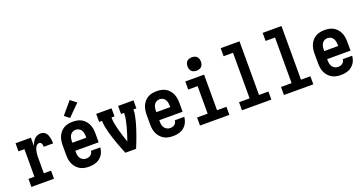

<svg xmlns="http://www.w3.org/2000/svg" viewBox="-38 -1454 4075 2149"><g transform="rotate(-20 2000.0 -380.0)"><path d="M67 0V-96H138V-424H67V-520H250V-422Q257 -442 267 -461Q277 -480 291.5 -495.5Q306 -511 326.5 -519.5Q347 -528 368 -528Q385 -528 401 -521.5Q417 -515 428 -502.5Q439 -490 445.5 -474Q452 -458 455.5 -441.5Q459 -425 460.5 -408.5Q462 -392 462 -375H350Q350 -384 349 -393.5Q348 -403 344.5 -411.5Q341 -420 333 -426Q325 -432 316 -432Q300 -432 288.5 -421.5Q277 -411 270 -397Q263 -383 259.5 -368Q256 -353 253.5 -337.5Q251 -322 250.5 -306.5Q250 -291 250 -276V-96H336V0Z M752 8Q725 8 698 3Q671 -2 647.5 -15.5Q624 -29 605.5 -49.5Q587 -70 575.5 -94.5Q564 -119 559.5 -146Q555 -173 555 -200V-320Q555 -347 559.5 -374Q564 -401 575 -425.5Q586 -450 604 -470.5Q622 -491 645.5 -504.5Q669 -518 696 -523Q723 -528 750 -528Q777 -528 804 -523Q831 -518 854.5 -504.5Q878 -491 896 -470.5Q914 -450 925 -425.5Q936 -401 940.5 -374Q945 -347 945 -320V-212H667V-200Q667 -180 670.5 -160Q674 -140 685 -123.5Q696 -107 714 -97.5Q732 -88 752 -88Q766 -88 780 -91.5Q794 -95 805.5 -103.5Q817 -112 823.5 -125Q830 -138 831 -152H943Q941 -129 934 -106.5Q927 -84 914 -65Q901 -46 882.5 -31Q864 -16 842.5 -7.5Q821 1 798 4.5Q775 8 752 8ZM667 -308H833V-320Q833 -340 829.5 -359.5Q826 -379 816 -396Q806 -413 788 -422.5Q770 -432 750 -432Q730 -432 712 -422.5Q694 -413 684 -396Q674 -379 670.5 -359.5Q667 -340 667 -320ZM738 -577 680 -623 802 -768 873 -712Z M1186 0Q1172 -34 1158.5 -68.5Q1145 -103 1132.5 -138Q1120 -173 1108.5 -208Q1097 -243 1087.5 -278.5Q1078 -314 1070.5 -350.5Q1063 -387 1063 -424H1028V-520H1211V-424H1175Q1175 -384 1183 -344Q1191 -304 1201.5 -265Q1212 -226 1224.5 -187.5Q1237 -149 1250 -111Q1263 -149 1275.5 -187.5Q1288 -226 1298.5 -265Q1309 -304 1317 -344Q1325 -384 1325 -424H1289V-520H1472V-424H1437Q1437 -387 1429.5 -350.5Q1422 -314 1412.5 -278.5Q1403 -243 1391.5 -208Q1380 -173 1367.5 -138Q1355 -103 1341.5 -68.5Q1328 -34 1314 0Z M1752 8Q1725 8 1698 3Q1671 -2 1647.5 -15.5Q1624 -29 1605.5 -49.5Q1587 -70 1575.5 -94.5Q1564 -119 1559.5 -146Q1555 -173 1555 -200V-320Q1555 -347 1559.5 -374Q1564 -401 1575 -425.5Q1586 -450 1604 -470.5Q1622 -491 1645.5 -504.5Q1669 -518 1696 -523Q1723 -528 1750 -528Q1777 -528 1804 -523Q1831 -518 1854.5 -504.5Q1878 -491 1896 -470.5Q1914 -450 1925 -425.5Q1936 -401 1940.5 -374Q1945 -347 1945 -320V-212H1667V-200Q1667 -180 1670.5 -160Q1674 -140 1685 -123.5Q1696 -107 1714 -97.5Q1732 -88 1752 -88Q1766 -88 1780 -91.5Q1794 -95 1805.5 -103.5Q1817 -112 1823.5 -125Q1830 -138 1831 -152H1943Q1941 -129 1934 -106.5Q1927 -84 1914 -65Q1901 -46 1882.5 -31Q1864 -16 1842.5 -7.5Q1821 1 1798 4.5Q1775 8 1752 8ZM1667 -308H1833V-320Q1833 -340 1829.5 -359.5Q1826 -379 1816 -396Q1806 -413 1788 -422.5Q1770 -432 1750 -432Q1730 -432 1712 -422.5Q1694 -413 1684 -396Q1674 -379 1670.5 -359.5Q1667 -340 1667 -320Z M2075 0V-96H2201V-424H2089V-520H2313V-96H2425V0ZM2250 -590Q2234 -590 2218 -595Q2202 -600 2191 -611Q2180 -622 2175 -638Q2170 -654 2170 -670Q2170 -686 2175 -702Q2180 -718 2191 -729Q2202 -740 2218 -745Q2234 -750 2250 -750Q2266 -750 2282 -745Q2298 -740 2309 -729Q2320 -718 2325 -702Q2330 -686 2330 -670Q2330 -654 2325 -638Q2320 -622 2309 -611Q2298 -600 2282 -595Q2266 -590 2250 -590Z M2575 0V-96H2701V-639H2589V-735H2813V-96H2925V0Z M3075 0V-96H3201V-639H3089V-735H3313V-96H3425V0Z M3752 8Q3725 8 3698 3Q3671 -2 3647.5 -15.5Q3624 -29 3605.5 -49.5Q3587 -70 3575.5 -94.5Q3564 -119 3559.5 -146Q3555 -173 3555 -200V-320Q3555 -347 3559.5 -374Q3564 -401 3575 -425.5Q3586 -450 3604 -470.5Q3622 -491 3645.5 -504.5Q3669 -518 3696 -523Q3723 -528 3750 -528Q3777 -528 3804 -523Q3831 -518 3854.5 -504.5Q3878 -491 3896 -470.5Q3914 -450 3925 -425.5Q3936 -401 3940.5 -374Q3945 -347 3945 -320V-212H3667V-200Q3667 -180 3670.5 -160Q3674 -140 3685 -123.5Q3696 -107 3714 -97.5Q3732 -88 3752 -88Q3766 -88 3780 -91.5Q3794 -95 3805.5 -103.5Q3817 -112 3823.5 -125Q3830 -138 3831 -152H3943Q3941 -129 3934 -106.5Q3927 -84 3914 -65Q3901 -46 3882.5 -31Q3864 -16 3842.5 -7.5Q3821 1 3798 4.5Q3775 8 3752 8ZM3667 -308H3833V-320Q3833 -340 3829.5 -359.5Q3826 -379 3816 -396Q3806 -413 3788 -422.5Q3770 -432 3750 -432Q3730 -432 3712 -422.5Q3694 -413 3684 -396Q3674 -379 3670.5 -359.5Q3667 -340 3667 -320Z"/></g></svg>

Font: Iosevka Curly Slab
Style: Bold
Weight: 700
Monospace: yes
Designer: Belleve Invis
Foundry: Belleve Invis
Version: Version 22.1.2; ttfautohint (v1.8.4)